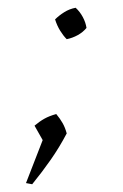

<svg xmlns="http://www.w3.org/2000/svg" viewBox="-20 -375 316 495"><path d="M47 97 94 -24 152 -31Q133 5 111 36.5Q89 68 63 100ZM99 2 69 -51Q82 -62 94.5 -69Q107 -76 125 -81Q135 -69 141.5 -57.5Q148 -46 152 -31ZM152 -274Q143 -283 135 -296Q127 -309 122 -325Q132 -335 145.5 -343.5Q159 -352 175 -355Q186 -345 193.5 -331Q201 -317 203 -303Q194 -292 180.5 -284.5Q167 -277 152 -274Z"/></svg>

Font: Piazzolla Thin Thin
Style: Italic
Weight: 250
Italic angle: -11.3°
Version: Version 2.005